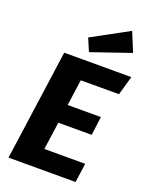

<svg xmlns="http://www.w3.org/2000/svg" viewBox="-172 -1042 888 1132"><g transform="rotate(20 272.0 -476.0)"><path d="M123.2 -693.6H544.3L510.3 -574H270.6L247.7 -410.8H456.3L441.1 -293.8H231.9L207.3 -120.2H463.7L446.8 0H26.2ZM225.2 -826.1 455.7 -951.6 505.2 -831 259.2 -746.5Z"/></g></svg>

Font: Fira Sans Variable
Style: Italic
Weight: 397
Italic angle: -8°
Designer: Carrois Corporate & Edenspiekermann AG
Foundry: Carrois Corporate GbR & Edenspiekermann AG
Version: Version 4.202